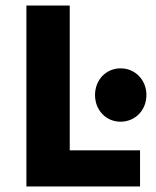

<svg xmlns="http://www.w3.org/2000/svg" viewBox="-20 -671 562 691"><path d="M75 0H484V-130H231V-651H75ZM414 -233C467 -233 507 -275 507 -329C507 -383 467 -425 414 -425C361 -425 322 -383 322 -329C322 -275 361 -233 414 -233Z"/></svg>

Font: DAIFUKU Sans
Style: Bold
Weight: 700
Designer: Original font ‘Source Han Sans JP’ : Paul D. Hunt
Foundry: Daifuku
Version: Version 1.000